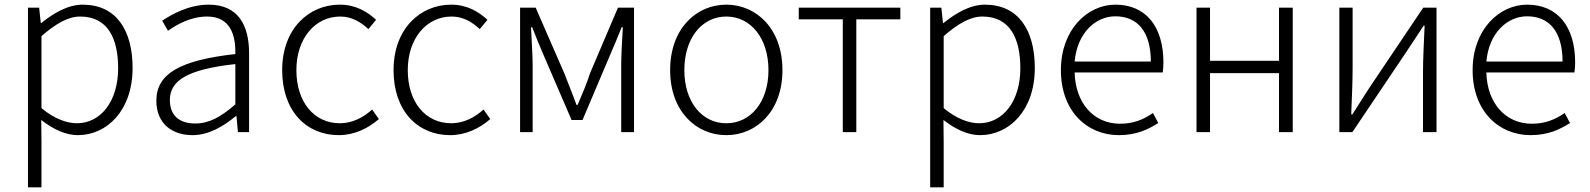

<svg xmlns="http://www.w3.org/2000/svg" viewBox="-20 -567 6822 824"><path d="M100 237H158V46L157 -52C211 -10 264 13 314 13C439 13 549 -93 549 -275C549 -440 477 -547 335 -547C270 -547 208 -509 157 -468H155L148 -534H100ZM310 -38C270 -38 215 -55 158 -103V-412C220 -466 273 -496 324 -496C442 -496 487 -403 487 -274C487 -132 412 -38 310 -38Z M806 13C875 13 938 -24 991 -68H995L1001 0H1049V-338C1049 -456 1004 -547 876 -547C790 -547 716 -505 676 -478L701 -435C739 -462 799 -496 869 -496C970 -496 992 -414 990 -335C756 -309 651 -252 651 -135C651 -35 720 13 806 13ZM818 -37C758 -37 709 -64 709 -138C709 -219 780 -269 990 -292V-119C928 -65 877 -37 818 -37Z M1434 13C1501 13 1560 -16 1606 -56L1577 -97C1541 -64 1493 -38 1439 -38C1327 -38 1252 -130 1252 -266C1252 -403 1333 -496 1440 -496C1489 -496 1528 -473 1561 -442L1594 -482C1558 -515 1509 -547 1438 -547C1306 -547 1191 -444 1191 -266C1191 -89 1296 13 1434 13Z M1912 13C1979 13 2038 -16 2084 -56L2055 -97C2019 -64 1971 -38 1917 -38C1805 -38 1730 -130 1730 -266C1730 -403 1811 -496 1918 -496C1967 -496 2006 -473 2039 -442L2072 -482C2036 -515 1987 -547 1916 -547C1784 -547 1669 -444 1669 -266C1669 -89 1774 13 1912 13Z M2212 0H2266V-288C2266 -331 2261 -397 2259 -450H2264C2279 -411 2295 -372 2311 -335L2433 -52H2480L2600 -335C2616 -372 2632 -410 2648 -450H2653C2650 -397 2646 -331 2646 -288V0H2701V-534H2632L2512 -252C2498 -207 2478 -162 2459 -117H2454C2438 -162 2419 -207 2402 -252L2279 -534H2212Z M3097 13C3226 13 3338 -89 3338 -266C3338 -444 3226 -547 3097 -547C2968 -547 2856 -444 2856 -266C2856 -89 2968 13 3097 13ZM3097 -38C2992 -38 2917 -130 2917 -266C2917 -403 2992 -496 3097 -496C3202 -496 3278 -403 3278 -266C3278 -130 3202 -38 3097 -38Z M3597 0H3655V-484H3844V-534H3408V-484H3597Z M3972 237H4030V46L4029 -52C4083 -10 4136 13 4186 13C4311 13 4421 -93 4421 -275C4421 -440 4349 -547 4207 -547C4142 -547 4080 -509 4029 -468H4027L4020 -534H3972ZM4182 -38C4142 -38 4087 -55 4030 -103V-412C4092 -466 4145 -496 4196 -496C4314 -496 4359 -403 4359 -274C4359 -132 4284 -38 4182 -38Z M4782 13C4858 13 4908 -12 4951 -39L4928 -82C4888 -54 4844 -36 4787 -36C4672 -36 4595 -127 4592 -256H4970C4972 -270 4973 -285 4973 -299C4973 -455 4896 -547 4767 -547C4647 -547 4533 -440 4533 -266C4533 -91 4644 13 4782 13ZM4592 -303C4603 -425 4681 -497 4767 -497C4861 -497 4919 -432 4919 -303Z M5115 0H5173V-253H5469V0H5528V-534H5469V-306H5173V-534H5115Z M5728 0H5784L6014 -342C6036 -375 6068 -424 6090 -457H6094C6091 -387 6087 -315 6087 -256V0H6145V-534H6088L5858 -192C5837 -159 5805 -110 5784 -76H5779C5782 -147 5785 -219 5785 -277V-534H5728Z M6549 13C6625 13 6675 -12 6718 -39L6695 -82C6655 -54 6611 -36 6554 -36C6439 -36 6362 -127 6359 -256H6737C6739 -270 6740 -285 6740 -299C6740 -455 6663 -547 6534 -547C6414 -547 6300 -440 6300 -266C6300 -91 6411 13 6549 13ZM6359 -303C6370 -425 6448 -497 6534 -497C6628 -497 6686 -432 6686 -303Z"/></svg>

Font: GenYoGothic2 TW L
Style: Regular
Weight: 300
Version: Version 2.100;PS 2.1;hotconv 16.6.51;makeotf.lib2.5.65220 DE